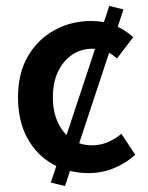

<svg xmlns="http://www.w3.org/2000/svg" viewBox="-20 -574 502 650"><path d="M200 56 152 44 350 -554 398 -542ZM280 12Q212 12 158 -18.5Q104 -49 72.5 -106.5Q41 -164 41 -245Q41 -327 75 -384.5Q109 -442 165.5 -472.5Q222 -503 287 -503Q334 -503 369.5 -487.5Q405 -472 431 -448L376 -376Q360 -391 339.5 -400Q319 -409 293 -409Q254 -409 224 -388.5Q194 -368 176.5 -331.5Q159 -295 159 -245Q159 -196 176 -159.5Q193 -123 222.5 -102.5Q252 -82 291 -82Q320 -82 345.5 -93Q371 -104 391 -121L438 -50Q407 -22 366.5 -5Q326 12 280 12Z"/></svg>

Font: Source Sans 3 ExtraLight SemiBold
Style: Regular
Weight: 600
Version: Version 3.052;hotconv 1.1.0;makeotfexe 2.6.0